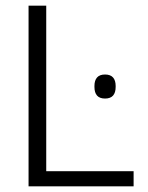

<svg xmlns="http://www.w3.org/2000/svg" viewBox="-20 -659 524 679"><path d="M143.5 0H81V-639H143.5ZM113.5 -53.5H452.5V0H113.5ZM351.5 -310.5Q332.5 -310.5 323.2 -321Q314 -331.5 314 -351.5V-355Q314 -374.5 323.2 -385Q332.5 -395.5 351.5 -395.5Q370.5 -395.5 379.8 -385Q389 -374.5 389 -355V-351.5Q389 -331.5 379.8 -321Q370.5 -310.5 351.5 -310.5Z"/></svg>

Font: Anek Latin Medium Light
Style: Regular
Weight: 300
Version: Version 1.003